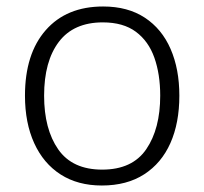

<svg xmlns="http://www.w3.org/2000/svg" viewBox="-20 -562 630 592"><path d="M533 -267Q533 -183 505.5 -121Q478 -59 424.5 -24.5Q371 10 294 10Q220 10 167 -24Q114 -58 85.5 -120.5Q57 -183 57 -267Q57 -396 121 -469Q185 -542 298 -542Q374 -542 426.5 -507.5Q479 -473 506 -411Q533 -349 533 -267ZM116 -267Q116 -164 159.5 -101.5Q203 -39 295 -39Q388 -39 431 -102Q474 -165 474 -267Q474 -333 456 -384Q438 -435 399 -464Q360 -493 297 -493Q207 -493 161.5 -433Q116 -373 116 -267Z"/></svg>

Font: Noto Sans Gurmukhi UI Light
Style: Regular
Weight: 300
Designer: Jelle Bosma - Monotype Design Team
Foundry: Monotype Imaging Inc.
Version: Version 2.004; ttfautohint (v1.8.4.7-5d5b)